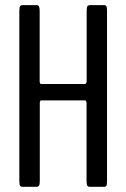

<svg xmlns="http://www.w3.org/2000/svg" viewBox="-20 -722 488 742"><path d="M66.9 0Q60.5 0 57.6 -4.2Q54.7 -8.3 54.7 -22.9V-679.2Q54.7 -693.8 57.6 -698Q60.5 -702.1 66.9 -702.1H120.6Q125 -702.1 127.4 -700.9Q129.9 -699.7 131.6 -694.3Q133.3 -689 133.3 -679.2V-407.2Q133.3 -403.8 134.8 -400.6Q136.2 -397.5 137.2 -397.5H309.6Q311 -397.5 313 -401.1Q314.9 -404.8 314.9 -408.2V-679.2Q314.9 -693.8 317.9 -698Q320.8 -702.1 327.6 -702.1H381.8Q388.2 -702.1 390.9 -698Q393.6 -693.8 393.6 -679.2V-22.9Q393.6 -8.3 390.9 -4.2Q388.2 0 381.8 0H327.6Q320.8 0 317.6 -4.2Q314.5 -8.3 314.5 -22.9V-324.2Q314.5 -327.1 312.7 -330.6Q311 -334 310.1 -334H137.7Q136.7 -334 135.3 -330.8Q133.8 -327.6 133.8 -324.7V-22.9Q133.8 -8.8 130.6 -4.4Q127.4 0 121.1 0Z"/></svg>

Font: BenchNine
Style: Regular
Weight: 400
Designer: Vernon Adams
Foundry: Vernon Adams
Version: Version 1 ; ttfautohint (v0.92.18-e454-dirty) -l 8 -r 50 -G 